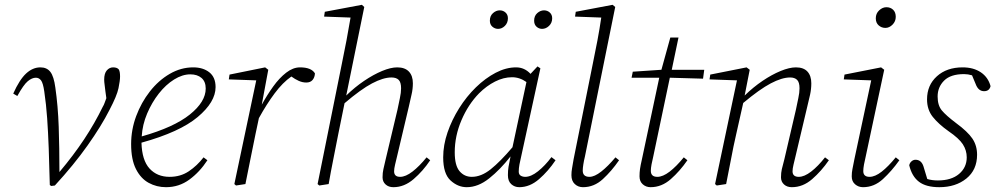

<svg xmlns="http://www.w3.org/2000/svg" viewBox="-20 -765 4137 798"><path d="M187 4Q185 -81 182.5 -148.5Q180 -216 176 -273.5Q172 -331 164 -385Q159 -420 150.5 -431Q142 -442 129 -442Q113 -442 95.5 -427.5Q78 -413 52 -366L35 -376Q61 -434 88.5 -459.5Q116 -485 148 -485Q175 -485 189.5 -466Q204 -447 210 -401Q221 -325 224 -238.5Q227 -152 227 -50Q286 -120 330 -186.5Q374 -253 407 -321Q412 -329 415 -338Q418 -347 422 -357L418 -386Q417 -397 415 -411Q413 -425 413 -434Q413 -460 424 -472.5Q435 -485 450 -485Q467 -485 474 -476Q479 -467 479 -447Q479 -430 472.5 -398.5Q466 -367 435 -308Q401 -241 344 -160.5Q287 -80 208 6L193 8Z M771 -456Q738 -456 703.5 -434.5Q669 -413 640 -376Q611 -339 591.5 -293Q572 -247 569 -198Q703 -236 769 -289Q835 -342 835 -397Q835 -426 817.5 -441Q800 -456 771 -456ZM670 13Q631 13 598 -5Q565 -23 545 -62.5Q525 -102 525 -166Q525 -226 546 -282.5Q567 -339 603 -385Q639 -431 685.5 -458Q732 -485 783 -485Q824 -485 850 -464.5Q876 -444 876 -403Q876 -341 801.5 -278.5Q727 -216 568 -172Q570 -99 601.5 -64.5Q633 -30 685 -30Q730 -30 764.5 -53Q799 -76 826 -111L842 -99Q810 -50 767 -18.5Q724 13 670 13Z M954 0 1045 -431 931 -435 934 -455 1082 -485 1095 -475 1068 -330Q1090 -370 1115.5 -405.5Q1141 -441 1169.5 -463Q1198 -485 1227 -485Q1274 -485 1289 -460Q1288 -443 1279 -432.5Q1270 -422 1253 -422Q1237 -422 1221.5 -429Q1206 -436 1191 -447Q1155 -422 1121.5 -377Q1088 -332 1056 -274L1042 -208Q1031 -156 1021 -104.5Q1011 -53 1000 0L961 6Z M1307 6 1300 0 1401 -501Q1411 -549 1420 -596.5Q1429 -644 1437 -692L1327 -696L1330 -716L1484 -745L1494 -736L1419 -368Q1455 -403 1493.5 -429Q1532 -455 1568 -470Q1604 -485 1631 -485Q1663 -485 1679.5 -467.5Q1696 -450 1696 -419Q1696 -395 1690.5 -372Q1685 -349 1679 -321L1630 -114Q1626 -97 1622 -80.5Q1618 -64 1618 -53Q1618 -30 1643 -30Q1666 -30 1694.5 -52Q1723 -74 1753 -111L1768 -99Q1738 -54 1699 -20.5Q1660 13 1615 13Q1595 13 1582.5 1.5Q1570 -10 1570 -28Q1570 -47 1573.5 -62Q1577 -77 1583 -103L1632 -309Q1637 -334 1642 -357Q1647 -380 1647 -398Q1647 -423 1637 -433Q1627 -443 1607 -443Q1573 -443 1526.5 -418.5Q1480 -394 1412 -336L1386 -208Q1376 -156 1365.5 -104Q1355 -52 1346 0Z M1870 -132Q1870 -77 1890 -53.5Q1910 -30 1941 -30Q1980 -30 2019.5 -61.5Q2059 -93 2110 -153L2168 -424Q2140 -444 2108 -444Q2073 -444 2037.5 -426Q2002 -408 1971 -377Q1926 -331 1898 -265.5Q1870 -200 1870 -132ZM2138 13Q2119 13 2105 0.5Q2091 -12 2091 -37Q2091 -56 2093.5 -71.5Q2096 -87 2101 -110L2102 -115Q2059 -60 2013 -23.5Q1967 13 1920 13Q1883 13 1852.5 -15Q1822 -43 1822 -111Q1822 -162 1840 -214.5Q1858 -267 1888.5 -315.5Q1919 -364 1958 -402Q1997 -440 2040 -462.5Q2083 -485 2125 -485Q2160 -485 2185 -458L2214 -489L2226 -481L2146 -114Q2142 -98 2139 -81.5Q2136 -65 2136 -52Q2136 -40 2144 -35Q2152 -30 2163 -30Q2187 -30 2216 -53Q2245 -76 2272 -112L2289 -99Q2259 -54 2220.5 -20.5Q2182 13 2138 13ZM2050 -645Q2037 -645 2026.5 -654Q2016 -663 2016 -679Q2016 -699 2029 -710.5Q2042 -722 2057 -722Q2071 -722 2081 -713Q2091 -704 2091 -689Q2091 -670 2078.5 -657.5Q2066 -645 2050 -645ZM2233 -645Q2220 -645 2210 -654Q2200 -663 2200 -679Q2200 -699 2213 -710.5Q2226 -722 2241 -722Q2255 -722 2265 -713Q2275 -704 2275 -689Q2275 -670 2262 -657.5Q2249 -645 2233 -645Z M2403 13Q2383 13 2369 0Q2355 -13 2355 -37Q2355 -51 2357.5 -65Q2360 -79 2364 -103L2444 -501Q2454 -549 2463 -596.5Q2472 -644 2479 -692L2370 -696L2373 -716L2526 -745L2537 -736L2411 -114Q2407 -98 2404.5 -82Q2402 -66 2402 -56Q2402 -30 2430 -30Q2451 -30 2479 -52Q2507 -74 2538 -111L2553 -99Q2522 -54 2485.5 -20.5Q2449 13 2403 13Z M2648 -103 2720 -442H2605L2610 -467L2729 -475L2766 -609H2800L2772 -475H2907L2902 -438L2764 -442L2695 -114Q2691 -98 2688 -82Q2685 -66 2685 -55Q2685 -30 2712 -30Q2735 -30 2763 -51.5Q2791 -73 2822 -111L2837 -99Q2806 -54 2768 -20.5Q2730 13 2684 13Q2665 13 2651.5 1Q2638 -11 2638 -32Q2638 -48 2640 -62.5Q2642 -77 2648 -103Z M2998 0 2959 6 2952 0 3043 -431 2929 -435 2932 -455 3083 -485 3096 -475 3075 -368Q3111 -403 3149.5 -429Q3188 -455 3224.5 -470Q3261 -485 3288 -485Q3320 -485 3336 -467.5Q3352 -450 3352 -419Q3352 -395 3347 -372Q3342 -349 3335 -321L3286 -114Q3282 -97 3278 -80.5Q3274 -64 3274 -53Q3274 -30 3300 -30Q3323 -30 3351.5 -52Q3380 -74 3409 -111L3425 -99Q3394 -54 3355.5 -20.5Q3317 13 3271 13Q3251 13 3238.5 1.5Q3226 -10 3226 -28Q3226 -47 3229.5 -62Q3233 -77 3240 -103L3288 -309Q3293 -334 3298 -357Q3303 -380 3303 -398Q3303 -423 3293 -433Q3283 -443 3264 -443Q3230 -443 3183.5 -418.5Q3137 -394 3069 -337L3040 -208Q3028 -156 3018.5 -104.5Q3009 -53 2998 0Z M3520 -32Q3520 -48 3523 -62.5Q3526 -77 3531 -103L3601 -431L3487 -435L3490 -455L3642 -485L3655 -475L3578 -114Q3574 -98 3571 -81.5Q3568 -65 3568 -54Q3568 -30 3594 -30Q3617 -30 3644.5 -51.5Q3672 -73 3703 -111L3718 -99Q3686 -54 3649.5 -20.5Q3613 13 3567 13Q3548 13 3534 1Q3520 -11 3520 -32ZM3660 -649Q3644 -649 3632 -659.5Q3620 -670 3620 -689Q3620 -709 3634 -722Q3648 -735 3664 -735Q3681 -735 3692 -724.5Q3703 -714 3703 -695Q3703 -676 3689.5 -662.5Q3676 -649 3660 -649Z M4041 -122Q4041 -59 3996.5 -23Q3952 13 3884 13Q3829 13 3799.5 -9.5Q3770 -32 3759 -78Q3761 -88 3768.5 -94.5Q3776 -101 3785 -101Q3809 -101 3818 -74L3834 -21Q3854 -15 3878 -15Q3934 -15 3966 -42Q3998 -69 3998 -111Q3998 -140 3982 -165Q3966 -190 3922 -220Q3881 -249 3857 -279Q3833 -309 3833 -352Q3833 -411 3874 -448Q3915 -485 3981 -485Q4026 -485 4056.5 -464.5Q4087 -444 4097 -407Q4092 -386 4070 -386Q4046 -386 4035 -416L4020 -452Q4003 -457 3987 -457Q3931 -457 3904 -430Q3877 -403 3877 -364Q3877 -327 3894.5 -306Q3912 -285 3953 -254Q4002 -218 4021.5 -189Q4041 -160 4041 -122Z"/></svg>

Font: Source Serif Pro Light
Style: Italic
Weight: 300
Italic angle: -12°
Designer: Frank Grießhammer
Foundry: Adobe Systems Incorporated
Version: Version 3.001;hotconv 1.0.111;makeotfexe 2.5.65597